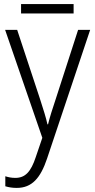

<svg xmlns="http://www.w3.org/2000/svg" viewBox="-20 -678 463 939"><path d="M340 -658H83V-612H340ZM5 -532 187 -4 155 90C131 163 103 192 55 192C37 192 21 189 6 184V233C23 238 40 241 62 241C136 241 178 193 210 98L421 -532H362L253 -195C237 -147 223 -104 215 -70H212C205 -103 193 -140 175 -196L64 -532Z"/></svg>

Font: Noto Sans SemiCondensed Light
Style: Regular
Weight: 300
Width: 4
Designer: Monotype Design Team
Foundry: Monotype Imaging Inc.
Version: Version 2.013